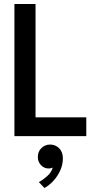

<svg xmlns="http://www.w3.org/2000/svg" viewBox="-20 -680 508 959"><path d="M52 -660H157.5V-94H411V0H52ZM202 259 174 229.5Q192.5 220 214.8 200.5Q237 181 243.5 157Q235 161.5 222.5 161.5Q201 161.5 185 145.2Q169 129 169 103.5Q169 77 187 59.5Q205 42 230.5 42Q256.5 42 275.2 60.2Q294 78.5 294 111Q294 142.5 281 171.2Q268 200 247.2 222.8Q226.5 245.5 202 259Z"/></svg>

Font: League Spartan Thin Medium
Style: Regular
Weight: 500
Version: Version 2.002